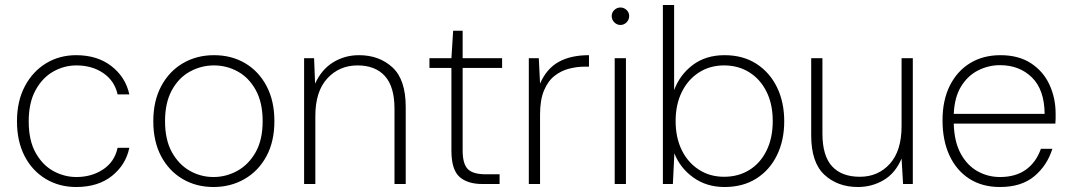

<svg xmlns="http://www.w3.org/2000/svg" viewBox="-20 -737 4290 769"><path d="M285 12Q217 12 163 -20.5Q109 -53 78.5 -112Q48 -171 48 -251Q48 -332 79.5 -391.5Q111 -451 164.5 -483.5Q218 -516 285 -516Q370 -516 426.5 -472Q483 -428 498 -359H451Q439 -413 394 -444Q349 -475 286 -475Q237 -475 193.5 -450.5Q150 -426 122.5 -376Q95 -326 95 -251Q95 -174 123 -124.5Q151 -75 194.5 -51.5Q238 -28 286 -28Q347 -28 393 -58.5Q439 -89 451 -145H498Q484 -77 428.5 -32.5Q373 12 285 12Z M835 12Q766 12 711.5 -20Q657 -52 625.5 -111Q594 -170 594 -252Q594 -333 626 -392.5Q658 -452 713 -484Q768 -516 837 -516Q907 -516 961.5 -484Q1016 -452 1047.5 -392.5Q1079 -333 1079 -252Q1079 -170 1047 -111Q1015 -52 959.5 -20Q904 12 835 12ZM835 -28Q886 -28 931 -53Q976 -78 1004 -127.5Q1032 -177 1032 -252Q1032 -326 1004.5 -376Q977 -426 932.5 -450.5Q888 -475 837 -475Q786 -475 741 -450.5Q696 -426 668.5 -376Q641 -326 641 -252Q641 -177 668.5 -127.5Q696 -78 740 -53Q784 -28 835 -28Z M1198 0V-504H1238L1242 -402Q1268 -459 1314.5 -487.5Q1361 -516 1418 -516Q1499 -516 1552 -467Q1605 -418 1605 -309V0H1560V-302Q1560 -390 1521.5 -432.5Q1483 -475 1412 -475Q1339 -475 1291 -423Q1243 -371 1243 -272V0Z M1912 0Q1852 0 1820 -29Q1788 -58 1788 -134V-465H1700V-504H1788L1795 -614H1833V-504H1991V-465H1833V-134Q1833 -81 1853.5 -60Q1874 -39 1925 -39H1981V0Z M2098 0V-504H2138L2143 -402Q2169 -462 2217.5 -489Q2266 -516 2339 -516V-470H2321Q2291 -470 2259.5 -462Q2228 -454 2201.5 -433.5Q2175 -413 2159 -375Q2143 -337 2143 -278V0Z M2465 -637Q2451 -637 2440.5 -647.5Q2430 -658 2430 -673Q2430 -687 2440.5 -697Q2451 -707 2465 -707Q2479 -707 2489.5 -697Q2500 -687 2500 -673Q2500 -658 2489.5 -647.5Q2479 -637 2465 -637ZM2442 0V-504H2487V0Z M2882 12Q2810 12 2757 -26Q2704 -64 2681 -123L2675 0H2635V-717H2680V-376Q2703 -438 2755 -477Q2807 -516 2882 -516Q2956 -516 3009.5 -481.5Q3063 -447 3092 -387.5Q3121 -328 3121 -251Q3121 -175 3092 -115.5Q3063 -56 3009.5 -22Q2956 12 2882 12ZM2880 -29Q2937 -29 2981 -56Q3025 -83 3050 -133.5Q3075 -184 3075 -252Q3075 -320 3050 -370Q3025 -420 2981 -447.5Q2937 -475 2880 -475Q2823 -475 2779 -446.5Q2735 -418 2710.5 -368Q2686 -318 2686 -252Q2686 -186 2710.5 -136Q2735 -86 2779 -57.5Q2823 -29 2880 -29Z M3416 12Q3335 12 3282 -37Q3229 -86 3229 -195V-504H3274V-202Q3274 -113 3312.5 -71Q3351 -29 3424 -29Q3497 -29 3544 -81Q3591 -133 3591 -232V-504H3636V0H3597L3591 -102Q3566 -43 3519 -15.5Q3472 12 3416 12Z M3985 12Q3914 12 3862.5 -21Q3811 -54 3783 -114Q3755 -174 3755 -255Q3755 -336 3784.5 -394.5Q3814 -453 3866 -484.5Q3918 -516 3987 -516Q4060 -516 4109.5 -483.5Q4159 -451 4183.5 -397.5Q4208 -344 4208 -282Q4208 -272 4208 -263Q4208 -254 4207 -242H3800Q3802 -169 3828 -121.5Q3854 -74 3895.5 -51Q3937 -28 3985 -28Q4048 -28 4089 -57.5Q4130 -87 4149 -141H4195Q4174 -74 4122.5 -31Q4071 12 3985 12ZM3985 -476Q3939 -476 3897.5 -455Q3856 -434 3829.5 -391Q3803 -348 3800 -281H4164Q4163 -378 4113 -427Q4063 -476 3985 -476Z"/></svg>

Font: DM Sans ExtraLight
Style: Regular
Weight: 200
Designer: Colophon Foundry, Jonny Pinhorn
Foundry: Colophon Foundry
Version: Version 4.004; ttfautohint (v1.8.4.7-5d5b)